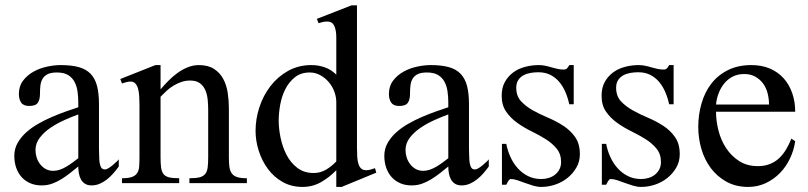

<svg xmlns="http://www.w3.org/2000/svg" viewBox="-20 -700 3088 734"><path d="M434.1 -63.5Q425.3 -51.3 414.1 -38.3Q402.8 -25.4 389.9 -14.9Q377 -4.4 361.8 2.2Q346.7 8.8 330.1 8.8Q314.9 8.8 304.9 2.4Q294.9 -3.9 289.3 -14.4Q283.7 -24.9 281.5 -37.6Q279.3 -50.3 279.3 -63.5Q263.7 -50.8 247.6 -38.1Q231.4 -25.4 214.4 -14.9Q197.3 -4.4 179 2.2Q160.6 8.8 139.2 8.8Q114.3 8.8 95 0.2Q75.7 -8.3 62.3 -23.4Q48.8 -38.6 41.7 -59.3Q34.7 -80.1 34.7 -104Q34.7 -130.9 47.1 -153.1Q59.6 -175.3 79.8 -193.6Q100.1 -211.9 126.2 -226.8Q152.3 -241.7 179.7 -253.4Q207 -265.1 232.9 -274.2Q258.8 -283.2 279.3 -290V-307.6Q279.3 -329.6 276.4 -350.3Q273.4 -371.1 264.6 -387.5Q255.9 -403.8 240 -413.3Q224.1 -422.9 197.3 -422.9Q175.3 -422.9 162.6 -416.7Q149.9 -410.6 143.1 -399.4Q136.2 -388.2 134.5 -373.3Q132.8 -358.4 132.8 -340.8Q132.8 -319.3 124.5 -307.1Q116.2 -294.9 91.8 -294.9Q69.8 -294.9 61 -307.6Q52.2 -320.3 52.2 -340.8Q52.2 -370.6 68.1 -391.6Q84 -412.6 107.7 -425.8Q131.3 -439 159.2 -445.1Q187 -451.2 211.9 -451.2Q252.9 -451.2 281.2 -443.4Q309.6 -435.5 326.7 -417.5Q343.8 -399.4 351.1 -370.8Q358.4 -342.3 358.4 -301.3V-152.3Q358.4 -143.1 358.4 -132.1Q358.4 -121.1 358.9 -110.6Q359.4 -100.1 359.6 -91.1Q359.9 -82 361.3 -75.7Q362.8 -66.9 366.9 -59.6Q371.1 -52.2 381.8 -52.2Q386.7 -52.2 394.5 -56.9Q402.3 -61.5 409.9 -67.9Q417.5 -74.2 424.3 -80.6Q431.2 -86.9 434.1 -90.8ZM279.3 -262.7Q255.4 -253.9 226.8 -241.2Q198.2 -228.5 173.3 -211.7Q148.4 -194.8 132.1 -173.6Q115.7 -152.3 115.7 -126.5Q115.7 -111.8 120.1 -97.9Q124.5 -84 133.3 -72.5Q142.1 -61 154.5 -54Q167 -46.9 183.6 -46.9Q196.3 -46.9 209 -51.3Q221.7 -55.7 233.9 -63Q246.1 -70.3 257.8 -78.9Q269.5 -87.4 279.3 -95.2Z M704.1 0V-18.6Q729 -18.6 743.2 -22.2Q757.3 -25.9 764.6 -35.2Q772 -44.4 773.9 -60.1Q775.9 -75.7 775.9 -99.1V-277.8Q775.9 -296.4 774.2 -316.7Q772.5 -336.9 765.6 -353.8Q758.8 -370.6 744.9 -381.3Q731 -392.1 706.5 -392.1Q689.5 -392.1 673.6 -386.7Q657.7 -381.3 643.6 -372.8Q629.4 -364.3 616.9 -352.8Q604.5 -341.3 593.8 -330.1V-99.1Q593.8 -76.2 595.7 -60.5Q597.7 -44.9 604.5 -35.4Q611.3 -25.9 625.7 -22.2Q640.1 -18.6 665 -18.6V0H446.3V-18.6Q470.2 -18.6 483.6 -23.2Q497.1 -27.8 503.9 -37.6Q510.7 -47.4 512 -62.7Q513.2 -78.1 513.2 -99.1V-300.8Q513.2 -317.4 512.2 -333Q511.2 -348.6 507.8 -360.8Q504.4 -373 497.6 -380.6Q490.7 -388.2 479.5 -388.2Q471.2 -388.2 462.9 -386Q454.6 -383.8 446.3 -380.9L439.9 -397.9L574.2 -451.2H593.8V-358.4Q606.9 -374 623.3 -390.6Q639.6 -407.2 658 -420.7Q676.3 -434.1 697.3 -442.6Q718.3 -451.2 740.2 -451.2Q775.9 -451.2 798.3 -436.5Q820.8 -421.9 833.5 -398.2Q846.2 -374.5 850.6 -345Q855 -315.4 855 -286.1V-99.1Q855 -78.1 856.9 -62.7Q858.9 -47.4 865.7 -37.6Q872.6 -27.8 886 -23.2Q899.4 -18.6 923.8 -18.6V0Z M1286.1 14.6H1265.6V-49.3Q1238.8 -21.5 1206.8 -3.4Q1174.8 14.6 1136.7 14.6Q1093.8 14.6 1060.3 -4.4Q1026.9 -23.4 1004.2 -54.2Q981.4 -85 969.2 -123.3Q957 -161.6 957 -199.7Q957 -245.6 971.7 -290.3Q986.3 -335 1013.9 -370.8Q1041.5 -406.7 1081.3 -429Q1121.1 -451.2 1170.4 -451.2Q1197.3 -451.2 1221.7 -442.6Q1246.1 -434.1 1265.6 -414.6V-556.6Q1265.6 -585 1257.8 -601.3Q1250 -617.7 1231.4 -617.7Q1222.7 -617.7 1214.6 -616Q1206.5 -614.3 1197.8 -611.3L1191.4 -627.9L1324.2 -679.7H1344.7V-134.8Q1344.7 -115.7 1345.7 -100.1Q1346.7 -84.5 1350.3 -73.2Q1354 -62 1360.8 -55.7Q1367.7 -49.3 1379.9 -49.3Q1387.7 -49.3 1396.2 -51.5Q1404.8 -53.7 1413.6 -57.1L1418.5 -40ZM1265.6 -309.1Q1265.6 -329.6 1258.1 -349.9Q1250.5 -370.1 1236.8 -386.2Q1223.1 -402.3 1204.3 -412.6Q1185.5 -422.9 1164.1 -422.9Q1129.9 -422.9 1106.9 -404.3Q1084 -385.7 1070.3 -358.2Q1056.6 -330.6 1051 -298.6Q1045.4 -266.6 1045.4 -239.3Q1045.4 -209 1052.5 -174.1Q1059.6 -139.2 1075 -108.9Q1090.3 -78.6 1116.2 -58.6Q1142.1 -38.6 1179.2 -38.6Q1205.1 -38.6 1227.1 -51.8Q1249 -64.9 1265.6 -83Z M1848.6 -63.5Q1839.8 -51.3 1828.6 -38.3Q1817.4 -25.4 1804.4 -14.9Q1791.5 -4.4 1776.4 2.2Q1761.2 8.8 1744.6 8.8Q1729.5 8.8 1719.5 2.4Q1709.5 -3.9 1703.9 -14.4Q1698.2 -24.9 1696 -37.6Q1693.8 -50.3 1693.8 -63.5Q1678.2 -50.8 1662.1 -38.1Q1646 -25.4 1628.9 -14.9Q1611.8 -4.4 1593.5 2.2Q1575.2 8.8 1553.7 8.8Q1528.8 8.8 1509.5 0.2Q1490.2 -8.3 1476.8 -23.4Q1463.4 -38.6 1456.3 -59.3Q1449.2 -80.1 1449.2 -104Q1449.2 -130.9 1461.7 -153.1Q1474.1 -175.3 1494.4 -193.6Q1514.6 -211.9 1540.8 -226.8Q1566.9 -241.7 1594.2 -253.4Q1621.6 -265.1 1647.5 -274.2Q1673.3 -283.2 1693.8 -290V-307.6Q1693.8 -329.6 1690.9 -350.3Q1688 -371.1 1679.2 -387.5Q1670.4 -403.8 1654.5 -413.3Q1638.7 -422.9 1611.8 -422.9Q1589.8 -422.9 1577.1 -416.7Q1564.5 -410.6 1557.6 -399.4Q1550.8 -388.2 1549.1 -373.3Q1547.4 -358.4 1547.4 -340.8Q1547.4 -319.3 1539.1 -307.1Q1530.8 -294.9 1506.3 -294.9Q1484.4 -294.9 1475.6 -307.6Q1466.8 -320.3 1466.8 -340.8Q1466.8 -370.6 1482.7 -391.6Q1498.5 -412.6 1522.2 -425.8Q1545.9 -439 1573.7 -445.1Q1601.6 -451.2 1626.5 -451.2Q1667.5 -451.2 1695.8 -443.4Q1724.1 -435.5 1741.2 -417.5Q1758.3 -399.4 1765.6 -370.8Q1772.9 -342.3 1772.9 -301.3V-152.3Q1772.9 -143.1 1772.9 -132.1Q1772.9 -121.1 1773.4 -110.6Q1773.9 -100.1 1774.2 -91.1Q1774.4 -82 1775.9 -75.7Q1777.3 -66.9 1781.5 -59.6Q1785.6 -52.2 1796.4 -52.2Q1801.3 -52.2 1809.1 -56.9Q1816.9 -61.5 1824.5 -67.9Q1832 -74.2 1838.9 -80.6Q1845.7 -86.9 1848.6 -90.8ZM1693.8 -262.7Q1669.9 -253.9 1641.4 -241.2Q1612.8 -228.5 1587.9 -211.7Q1563 -194.8 1546.6 -173.6Q1530.3 -152.3 1530.3 -126.5Q1530.3 -111.8 1534.7 -97.9Q1539.1 -84 1547.9 -72.5Q1556.6 -61 1569.1 -54Q1581.5 -46.9 1598.1 -46.9Q1610.8 -46.9 1623.5 -51.3Q1636.2 -55.7 1648.4 -63Q1660.6 -70.3 1672.4 -78.9Q1684.1 -87.4 1693.8 -95.2Z M2196.8 -110.4Q2196.8 -82 2183.3 -59.1Q2169.9 -36.1 2149.2 -19.5Q2128.4 -2.9 2102.1 5.9Q2075.7 14.6 2049.3 14.6Q2034.2 14.6 2018.1 9.8Q2002 4.9 1986.8 -0.7Q1971.7 -6.3 1958 -11Q1944.3 -15.6 1932.6 -15.6Q1929.7 -15.6 1927 -12.9Q1924.3 -10.3 1922.1 -6.6Q1919.9 -2.9 1918.5 0.7Q1917 4.4 1915.5 6.3H1898.9V-149.9H1915.5Q1920.4 -124 1931.4 -99.9Q1942.4 -75.7 1959.2 -56.9Q1976.1 -38.1 1998.5 -26.9Q2021 -15.6 2049.3 -15.6Q2064 -15.6 2077.6 -19.8Q2091.3 -23.9 2101.8 -32.2Q2112.3 -40.5 2118.7 -52.7Q2125 -64.9 2125 -80.6Q2125 -110.8 2108.2 -131.6Q2091.3 -152.3 2065.9 -168.2Q2040.5 -184.1 2011.5 -198.2Q1982.4 -212.4 1957 -230.7Q1931.6 -249 1914.8 -273.4Q1897.9 -297.9 1897.9 -334Q1897.9 -364.3 1909.9 -386.2Q1921.9 -408.2 1941.7 -422.9Q1961.4 -437.5 1987.1 -444.3Q2012.7 -451.2 2039.6 -451.2Q2052.2 -451.2 2064.2 -448.7Q2076.2 -446.3 2088.1 -442.6Q2100.1 -439 2112.1 -436.5Q2124 -434.1 2135.7 -434.1Q2143.6 -434.1 2148.2 -439.2Q2152.8 -444.3 2156.2 -451.2H2173.3V-301.3H2156.2Q2151.4 -324.7 2142.1 -346.7Q2132.8 -368.7 2118.9 -385.7Q2105 -402.8 2085 -413.3Q2064.9 -423.8 2038.1 -423.8Q2023.9 -423.8 2009 -421.4Q1994.1 -418.9 1981.9 -412.6Q1969.7 -406.2 1961.7 -394.5Q1953.6 -382.8 1953.6 -364.7Q1953.6 -333 1971.7 -313.2Q1989.7 -293.5 2016.8 -278.3Q2043.9 -263.2 2075.2 -250Q2106.4 -236.8 2133.5 -219.2Q2160.6 -201.7 2178.7 -176Q2196.8 -150.4 2196.8 -110.4Z M2578.6 -110.4Q2578.6 -82 2565.2 -59.1Q2551.8 -36.1 2531 -19.5Q2510.3 -2.9 2483.9 5.9Q2457.5 14.6 2431.2 14.6Q2416 14.6 2399.9 9.8Q2383.8 4.9 2368.7 -0.7Q2353.5 -6.3 2339.8 -11Q2326.2 -15.6 2314.5 -15.6Q2311.5 -15.6 2308.8 -12.9Q2306.2 -10.3 2304 -6.6Q2301.8 -2.9 2300.3 0.7Q2298.8 4.4 2297.4 6.3H2280.8V-149.9H2297.4Q2302.2 -124 2313.2 -99.9Q2324.2 -75.7 2341.1 -56.9Q2357.9 -38.1 2380.4 -26.9Q2402.8 -15.6 2431.2 -15.6Q2445.8 -15.6 2459.5 -19.8Q2473.1 -23.9 2483.6 -32.2Q2494.1 -40.5 2500.5 -52.7Q2506.8 -64.9 2506.8 -80.6Q2506.8 -110.8 2490 -131.6Q2473.1 -152.3 2447.8 -168.2Q2422.4 -184.1 2393.3 -198.2Q2364.3 -212.4 2338.9 -230.7Q2313.5 -249 2296.6 -273.4Q2279.8 -297.9 2279.8 -334Q2279.8 -364.3 2291.7 -386.2Q2303.7 -408.2 2323.5 -422.9Q2343.3 -437.5 2368.9 -444.3Q2394.5 -451.2 2421.4 -451.2Q2434.1 -451.2 2446 -448.7Q2458 -446.3 2470 -442.6Q2481.9 -439 2493.9 -436.5Q2505.9 -434.1 2517.6 -434.1Q2525.4 -434.1 2530 -439.2Q2534.7 -444.3 2538.1 -451.2H2555.2V-301.3H2538.1Q2533.2 -324.7 2523.9 -346.7Q2514.6 -368.7 2500.7 -385.7Q2486.8 -402.8 2466.8 -413.3Q2446.8 -423.8 2419.9 -423.8Q2405.8 -423.8 2390.9 -421.4Q2376 -418.9 2363.8 -412.6Q2351.6 -406.2 2343.5 -394.5Q2335.4 -382.8 2335.4 -364.7Q2335.4 -333 2353.5 -313.2Q2371.6 -293.5 2398.7 -278.3Q2425.8 -263.2 2457 -250Q2488.3 -236.8 2515.4 -219.2Q2542.5 -201.7 2560.5 -176Q2578.6 -150.4 2578.6 -110.4Z M3020 -160.2Q3015.1 -126 3000.2 -94.5Q2985.4 -63 2961.9 -38.8Q2938.5 -14.6 2907.5 0Q2876.5 14.6 2840.3 14.6Q2793.5 14.6 2757.6 -5.1Q2721.7 -24.9 2697.5 -57.1Q2673.3 -89.4 2661.4 -130.4Q2649.4 -171.4 2649.4 -214.4Q2649.4 -261.7 2661.9 -304.7Q2674.3 -347.7 2699.2 -380.1Q2724.1 -412.6 2762.7 -431.9Q2801.3 -451.2 2852.5 -451.2Q2892.1 -451.2 2923.1 -438Q2954.1 -424.8 2975.6 -400.9Q2997.1 -377 3008.5 -344.2Q3020 -311.5 3020 -272.9H2717.3Q2717.3 -237.3 2726.8 -200.4Q2736.3 -163.6 2756.1 -133.5Q2775.9 -103.5 2805.9 -84.2Q2835.9 -64.9 2877.4 -64.9Q2902.8 -64.9 2922.9 -72.8Q2942.9 -80.6 2958.3 -95Q2973.6 -109.4 2985.1 -128.7Q2996.6 -147.9 3005.4 -169.9ZM2919.9 -300.3Q2919.9 -321.8 2914.6 -343Q2909.2 -364.3 2897.5 -380.4Q2885.7 -396.5 2867.9 -406.7Q2850.1 -417 2825.2 -417Q2800.3 -417 2781.2 -407.2Q2762.2 -397.5 2748.8 -381.1Q2735.4 -364.7 2727.3 -343.5Q2719.2 -322.3 2717.3 -300.3Z"/></svg>

Font: Kitab
Style: Regular
Weight: 400
Designer: SIL International
Foundry: Khaled Hosny
Version: Version 1.000